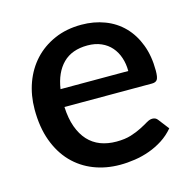

<svg xmlns="http://www.w3.org/2000/svg" viewBox="-83 -602 698 694"><g transform="rotate(-15 265.5 -255.5)"><path d="M279 -518C241.3 -518 207.6 -511.4 177.8 -498.2C147.9 -485.1 122.6 -467.2 101.7 -444.5C80.9 -421.8 64.9 -395.2 53.7 -364.5C42.6 -333.8 37 -300.8 37 -265.5C37 -221.2 43.2 -182 55.7 -148C68.2 -114 85.6 -85.5 107.7 -62.5C129.9 -39.5 156.1 -22.1 186.2 -10.3C216.4 1.6 249.2 7.5 284.5 7.5C302.5 7.5 321 6.1 340 3.2C359 0.4 377.5 -4.3 395.5 -10.8C413.5 -17.3 430.5 -25.7 446.5 -36C462.5 -46.3 476.8 -59 489.5 -74L459 -113.5C454.3 -120.2 447.7 -123.5 439 -123.5C432.3 -123.5 425 -121.1 417 -116.3C409 -111.4 399.3 -106.1 388 -100.3C376.7 -94.4 363.3 -89.1 348 -84.2C332.7 -79.4 314.5 -77 293.5 -77C271.5 -77 251.6 -80.4 233.7 -87.2C215.9 -94.1 200.6 -104.5 187.7 -118.5C174.9 -132.5 164.7 -150.1 157 -171.2C149.3 -192.4 144.8 -217.5 143.5 -246.5H471C480.7 -246.5 487.3 -249.3 491 -255C494.7 -260.7 496.5 -271.8 496.5 -288.5C496.5 -324.8 491.1 -357.2 480.2 -385.7C469.4 -414.2 454.3 -438.3 435 -458C415.7 -477.7 392.7 -492.6 366 -502.7C339.3 -512.9 310.3 -518 279 -518ZM281 -440C300.3 -440 317.4 -436.7 332.2 -430.2C347.1 -423.7 359.5 -414.7 369.5 -403.2C379.5 -391.7 387.1 -378.2 392.2 -362.7C397.4 -347.2 400 -330.5 400 -312.5H146.5C152.5 -352.8 166.7 -384.2 189 -406.5C211.3 -428.8 242 -440 281 -440Z"/></g></svg>

Font: Lato Semibold
Style: Regular
Weight: 600
Designer: Lukasz Dziedzic
Foundry: tyPoland Lukasz Dziedzic
Version: Version 2.006; 2014-01-15